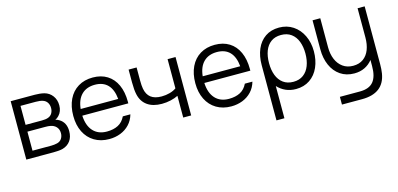

<svg xmlns="http://www.w3.org/2000/svg" viewBox="-71 -1007 3555 1715"><g transform="rotate(-15 1706.5 -150.0)"><path d="M69.5 0V-540H292Q311.5 -540 335.2 -537.8Q359 -535.5 378.5 -530.5Q424.5 -518 452 -481Q479.5 -444 479.5 -392.5Q479.5 -336.5 446 -301.5Q430.5 -284.5 412 -276.5Q428.5 -273.5 446.5 -262.5Q505.5 -227 505.5 -147Q505.5 -92.5 479.5 -57Q453.5 -21.5 408 -8.5Q378 0 321 0ZM294.5 -301.5Q330 -301.5 352 -309.5Q377 -318 389.8 -339.5Q402.5 -361 402.5 -388.5Q402.5 -417.5 388.8 -438.8Q375 -460 349.5 -468.5Q325.5 -477 284.5 -477H143.5V-301.5ZM317.5 -62.5Q329.5 -62.5 345 -64.2Q360.5 -66 372.5 -69Q400.5 -76 415 -98Q429.5 -120 429.5 -149Q429.5 -184 408.8 -206.8Q388 -229.5 353.5 -235Q338.5 -238.5 307 -238.5H143.5V-62.5Z M654 -249.5Q658.5 -156.5 704.5 -106Q750.5 -55.5 831 -55.5Q892 -55.5 935 -77.8Q978 -100 1002 -150H1072Q1057 -97 1022.2 -60Q987.5 -23 938.8 -4Q890 15 834 15Q756 15 697.5 -20Q639 -55 607.2 -118.8Q575.5 -182.5 575.5 -267.5Q575.5 -355 606.8 -420Q638 -485 695.8 -520Q753.5 -555 831 -555Q908.5 -555 964.2 -520.2Q1020 -485.5 1049.8 -420.2Q1079.5 -355 1079.5 -265V-249.5ZM655.5 -311H1002.5Q994.5 -398.5 951.5 -443Q908.5 -487.5 833 -487.5Q755.5 -487.5 709.8 -442Q664 -396.5 655.5 -311Z M1520.5 -201Q1491.5 -186 1451.8 -176.8Q1412 -167.5 1369 -167.5Q1287 -167.5 1235.8 -204Q1184.5 -240.5 1169.5 -309.5Q1160 -351 1160 -421V-540H1234V-421Q1234 -371 1239.5 -342.5Q1249.5 -287 1285 -259.5Q1320.5 -232 1384 -232Q1423.5 -232 1459.5 -242Q1495.5 -252 1520.5 -270V-540H1594V0H1520.5Z M1782.5 -249.5Q1787 -156.5 1833 -106Q1879 -55.5 1959.5 -55.5Q2020.5 -55.5 2063.5 -77.8Q2106.5 -100 2130.5 -150H2200.5Q2185.5 -97 2150.8 -60Q2116 -23 2067.2 -4Q2018.5 15 1962.5 15Q1884.5 15 1826 -20Q1767.5 -55 1735.8 -118.8Q1704 -182.5 1704 -267.5Q1704 -355 1735.2 -420Q1766.5 -485 1824.2 -520Q1882 -555 1959.5 -555Q2037 -555 2092.8 -520.2Q2148.5 -485.5 2178.2 -420.2Q2208 -355 2208 -265V-249.5ZM1784 -311H2131Q2123 -398.5 2080 -443Q2037 -487.5 1961.5 -487.5Q1884 -487.5 1838.2 -442Q1792.5 -396.5 1784 -311Z M2801 -270.5Q2801 -189 2772.5 -124Q2744 -59 2689.5 -22Q2635 15 2561 15Q2509.5 15 2466.8 -4Q2424 -23 2392 -58V240H2318.5V-270.5Q2318.5 -354 2346 -418.2Q2373.5 -482.5 2426.5 -518.8Q2479.5 -555 2554 -555Q2626.5 -555 2682.8 -517.8Q2739 -480.5 2770 -415.5Q2801 -350.5 2801 -270.5ZM2723 -270.5Q2723 -333 2704.5 -381.8Q2686 -430.5 2648 -458.5Q2610 -486.5 2554 -486.5Q2499 -486.5 2461.5 -459.5Q2424 -432.5 2405.2 -383.8Q2386.5 -335 2386.5 -270.5Q2386.5 -206.5 2405.2 -157.8Q2424 -109 2461.8 -81.2Q2499.5 -53.5 2555.5 -53.5Q2610 -53.5 2647.8 -81.5Q2685.5 -109.5 2704.2 -158.5Q2723 -207.5 2723 -270.5Z M3277.5 -540H3343V-7.5Q3343 42 3337 78.5Q3308.5 255 3105.5 255H2920V183.5H3105.5Q3191.5 183.5 3230.5 136Q3269.5 88.5 3269 -8.5V-64Q3239 -26 3196.5 -5.5Q3154 15 3100.5 15Q3026.5 15 2972.2 -22Q2918 -59 2889.5 -124Q2861 -189 2861 -270.5V-540H2932.5V-270.5Q2932.5 -208.5 2953.2 -159.2Q2974 -110 3013.5 -81.8Q3053 -53.5 3108 -53.5Q3164 -53.5 3202 -81.2Q3240 -109 3258.8 -157.8Q3277.5 -206.5 3277.5 -270.5Z"/></g></svg>

Font: CCSD_manrope
Style: Regular
Weight: 400
Designer: Mikhail Sharanda
Foundry: Mikhail Sharanda
Version: Version 4.503